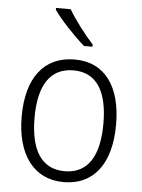

<svg xmlns="http://www.w3.org/2000/svg" viewBox="-54 -901 638 861"><g transform="rotate(5 264.5 -470.5)"><path d="M229 -858H163V-850C192 -807 258 -738 303 -699H341V-709C305 -748 256 -812 229 -858ZM477 -360C477 -529 405 -635 267 -635C129 -635 52 -534 52 -360C52 -189 130 -83 264 -83C404 -83 477 -189 477 -360ZM110 -360C110 -504 160 -586 266 -586C375 -586 420 -497 420 -360C420 -217 372 -132 265 -132C158 -132 110 -218 110 -360Z"/></g></svg>

Font: Noto Sans Kannada UI SemiCondensed Light
Style: Regular
Weight: 300
Width: 4
Designer: Jelle Bosma - Monotype Design Team
Foundry: Monotype Imaging Inc.
Version: Version 2.005